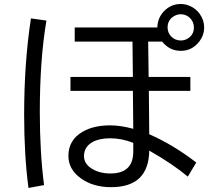

<svg xmlns="http://www.w3.org/2000/svg" viewBox="-20 -888 1040 951"><path d="M350.1 -752H759.3Q760.7 -798.8 791 -831.1Q825.7 -868.2 875 -868.2Q899.9 -868.2 922.9 -857.4Q950.7 -844.7 968.8 -819.8Q991.2 -789.1 991.2 -752Q991.2 -714.4 967.8 -683.1Q932.1 -636.2 875.5 -636.2Q819.3 -636.2 783.2 -682.1H713.9L716.3 -506.8H922.9V-438H717.3L719.2 -223.1Q838.4 -170.9 952.1 -83L910.2 -13.2Q836.4 -75.2 719.2 -142.1Q716.8 39.1 530.3 39.1Q441.4 39.1 380.9 -4.4Q318.8 -48.8 318.8 -115.7Q318.8 -194.8 389.2 -235.4Q443.8 -267.1 525.4 -267.1Q577.6 -267.1 640.1 -250L638.2 -438H329.1V-506.8H638.2L636.2 -682.1H350.1ZM640.1 -180.2Q583 -203.1 525.9 -203.1Q473.1 -203.1 439.5 -185.1Q396 -161.1 396 -115.2Q396 -79.6 428.7 -56.6Q468.3 -28.8 527.3 -28.8Q640.1 -28.8 640.1 -137.2ZM875 -817.4Q857.4 -817.4 841.3 -807.6Q810.1 -789.1 810.1 -752Q810.1 -727.1 826.7 -708.5Q846.2 -687.5 875.5 -687.5Q892.1 -687.5 905.8 -694.8Q940.4 -713.4 940.4 -752Q940.4 -779.8 920.4 -799.3Q901.9 -817.4 875 -817.4ZM121.1 43Q99.6 -117.2 99.6 -319.8Q99.6 -577.6 133.3 -796.9L210 -786.1Q177.2 -594.2 177.2 -332.5Q177.2 -133.8 198.2 28.8Z"/></svg>

Font: BIZ UDGothic
Style: Regular
Weight: 400
Monospace: yes
Designer: TypeBank Co., Ltd.
Foundry: Morisawa Inc.
Version: Version 1.05